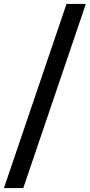

<svg xmlns="http://www.w3.org/2000/svg" viewBox="-41 -836 455 973"><path d="M-21 117 296 -816H394L77 117Z"/></svg>

Font: Sapa
Style: Regular
Weight: 400
Version: Version 1.20 June 8, 2016